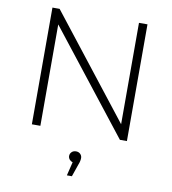

<svg xmlns="http://www.w3.org/2000/svg" viewBox="-100 -787 1015 1134"><g transform="rotate(10 407.0 -219.5)"><path d="M641 -700H692V0H650L173 -608V0H122V-700H165L641 -92ZM443 146Q443 164 434 186L408 261H378L398 179Q387 176 379 167Q371 157 371 146Q371 132 381 122Q391 112 407 112Q423 112 433 122Q443 132 443 146Z"/></g></svg>

Font: Montserrat Light Alt1
Style: Light
Weight: 500
Designer: Differentunic
Foundry: Julieta Ulanovsky
Version: 0.1